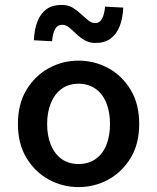

<svg xmlns="http://www.w3.org/2000/svg" viewBox="-20 -750 640 782"><path d="M300 12Q235 12 179 -18.5Q123 -49 88 -106.5Q53 -164 53 -245Q53 -327 88 -384.5Q123 -442 179 -472.5Q235 -503 300 -503Q365 -503 421 -472.5Q477 -442 512 -384.5Q547 -327 547 -245Q547 -164 512 -106.5Q477 -49 421 -18.5Q365 12 300 12ZM300 -82Q340 -82 369 -102Q398 -122 413 -159Q428 -196 428 -245Q428 -294 413 -331Q398 -368 369 -388.5Q340 -409 300 -409Q260 -409 231.5 -388.5Q203 -368 187.5 -331Q172 -294 172 -245Q172 -196 187.5 -159Q203 -122 231.5 -102Q260 -82 300 -82ZM369 -575Q344 -575 325 -586Q306 -597 290.5 -612Q275 -627 261.5 -638Q248 -649 233 -649Q214 -649 204.5 -632Q195 -615 192 -582L118 -586Q120 -632 133 -664Q146 -696 170 -713Q194 -730 231 -730Q257 -730 275.5 -719Q294 -708 309.5 -693.5Q325 -679 339 -667.5Q353 -656 368 -656Q386 -656 395.5 -673.5Q405 -691 408 -723L482 -719Q480 -674 467 -642Q454 -610 430 -592.5Q406 -575 369 -575Z"/></svg>

Font: Source Code Pro ExtraLight SemiBold
Style: Regular
Weight: 600
Monospace: yes
Version: Version 1.018;hotconv 1.0.116;makeotfexe 2.5.65601